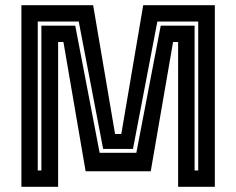

<svg xmlns="http://www.w3.org/2000/svg" viewBox="-20 -720 910 740"><path d="M62.5 0V-700H339L423.5 -203.5H447.5L532 -700H808V0H666.5V-558H647L561 -60H310L224.5 -558H204V0ZM125.5 -63H139.5V-621H270L364 -131H505.5L599.5 -621H730V-63H744V-637H586.5L492.5 -146H377.5L283.5 -637H125.5Z"/></svg>

Font: Tourney Thin
Style: Bold
Weight: 700
Version: Version 1.015